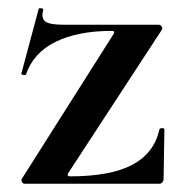

<svg xmlns="http://www.w3.org/2000/svg" viewBox="-20 -446 445 466"><path d="M251 -371Q169 -371 115 -344.5Q61 -318 43 -265Q43 -264 39 -264Q31 -264 32 -268L74 -425Q74 -426 78 -426Q86 -426 85 -422Q83 -414 83 -410Q83 -396 95 -391Q107 -386 135 -386H365Q369 -386 372 -382Q375 -378 373 -374L145 -25Q142 -18 150 -18Q248 -18 301 -46Q354 -74 367 -132Q368 -135 373.5 -135Q379 -135 379 -132L377 -11Q377 -7 374 -3.5Q371 0 367 0H40Q36 0 33.5 -4Q31 -8 33 -12L256 -364Q260 -371 251 -371Z"/></svg>

Font: Cormorant Garamond
Style: Bold
Weight: 700
Designer: Christian Thalmann (Catharsis Fonts)
Foundry: Catharsis Fonts
Version: Version 4.000